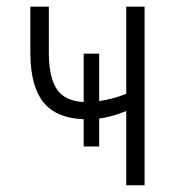

<svg xmlns="http://www.w3.org/2000/svg" viewBox="-20 -548 521 568"><path d="M407.7 0H353.5V-219.7Q313 -202.6 273.4 -197.3V-114.7H227.5V-195.3Q147 -198.2 108.9 -244.9Q70.8 -291.5 69.8 -388.2V-528.3H124.5V-389.6Q125 -317.9 148.7 -283.4Q172.4 -249 227.5 -246.1V-389.2H273.4V-249Q311 -253.9 353.5 -270.5V-528.3H407.7Z"/></svg>

Font: MAUL Condensed Light
Style: Light
Weight: 300
Designer: MAUL
Version: Version 2.137; 2017; ttfautohint (v1.8.3)